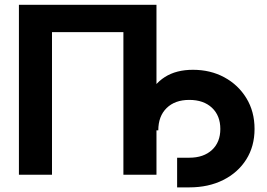

<svg xmlns="http://www.w3.org/2000/svg" viewBox="-20 -748 1144 822"><path d="M649.9 -727.5V0H508.3V-610.4H202.6V0H61V-727.5ZM738.3 54.2V-72.8H790.5Q851.6 -72.8 887.5 -106Q923.3 -139.2 923.3 -195.8Q923.3 -252.9 887.5 -286.6Q851.6 -320.3 790.5 -320.3Q729 -320.3 693.4 -285.4Q657.7 -250.5 657.7 -189.9H587.4Q587.4 -271 612.3 -329.1Q637.2 -387.2 685.8 -418.2Q734.4 -449.2 806.2 -449.2Q880.9 -449.2 940.4 -417Q1000 -384.8 1034.9 -327.6Q1069.8 -270.5 1069.8 -195.8Q1069.8 -121.6 1034.2 -65.2Q998.5 -8.8 935.5 22.7Q872.6 54.2 790.5 54.2Z"/></svg>

Font: Inter Cardless Tabular Bold
Style: Bold
Weight: 700
Designer: Rasmus Andersson
Foundry: rsms
Version: Version 4.000;git-4fc901f